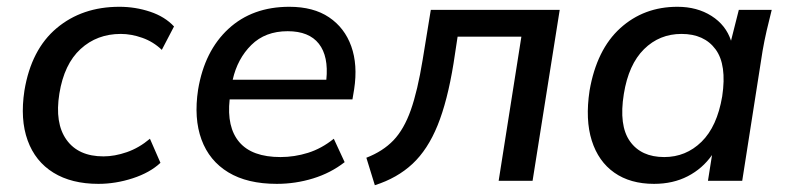

<svg xmlns="http://www.w3.org/2000/svg" viewBox="-20 -533 2327 566"><path d="M39 0ZM270 9Q191 9 137.5 -24Q84 -57 61.5 -119Q39 -181 52 -266Q72 -387 147 -450Q222 -513 332 -513Q379 -513 422.5 -498.5Q466 -484 493 -455L457 -386Q432 -410 399.5 -421.5Q367 -433 336 -433Q266 -433 217.5 -388.5Q169 -344 155 -257Q141 -170 176 -121Q211 -72 285 -72Q318 -72 354 -84.5Q390 -97 422 -124L453 -53Q422 -24 371.5 -7.5Q321 9 270 9Z M551 0ZM796 9Q709 9 653 -25Q597 -59 574 -121.5Q551 -184 564 -269Q583 -383 653.5 -448Q724 -513 833 -513Q904 -513 950 -482Q996 -451 1015.5 -396.5Q1035 -342 1024 -270L1019 -240H657Q648 -158 685.5 -114Q723 -70 807 -70Q848 -70 888 -82.5Q928 -95 964 -124L996 -55Q955 -23 903 -7Q851 9 796 9ZM828 -441Q762 -441 721 -400.5Q680 -360 666 -298H942Q949 -367 920 -404Q891 -441 828 -441Z M1085 13 1060 -68Q1109 -87 1140 -119.5Q1171 -152 1191 -208.5Q1211 -265 1226 -357L1250 -504H1630L1550 0H1450L1517 -425H1329L1317 -346Q1299 -235 1270 -163.5Q1241 -92 1196 -50Q1151 -8 1085 13Z M1705 0ZM1908 9Q1838 9 1791 -24Q1744 -57 1724.5 -118.5Q1705 -180 1718 -266Q1739 -387 1808.5 -450Q1878 -513 1977 -513Q2035 -513 2077.5 -486Q2120 -459 2135 -413L2158 -504H2255Q2247 -473 2240 -442.5Q2233 -412 2228 -383L2168 0H2067L2079 -76Q2051 -36 2007.5 -13.5Q1964 9 1908 9ZM1938 -70Q2002 -70 2048 -115Q2094 -160 2109 -249Q2123 -342 2089.5 -387.5Q2056 -433 1989 -433Q1924 -433 1878.5 -388Q1833 -343 1819 -256Q1804 -163 1837 -116.5Q1870 -70 1938 -70Z"/></svg>

Font: Winston Medium
Style: Italic
Weight: 500
Italic angle: -9°
Designer: Original fonts by Vernon Adams / Changes by Cristiano Sobral
Foundry: Original fonts by Vernon Adams / Changes by Cristiano Sobral
Version: Version 2.503;July 17, 2020;FontCreator 13.0.0.2655 64-bit